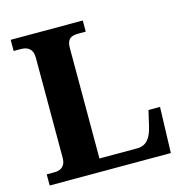

<svg xmlns="http://www.w3.org/2000/svg" viewBox="-106 -812 870 909"><g transform="rotate(-15 329.5 -357.0)"><path d="M26.6 0V-54.6H66.8Q80.6 -54.6 92.6 -59.9Q104.6 -65.2 112.2 -77.6Q119.8 -90 119.8 -111.4V-600.8Q119.8 -623.4 111.9 -636.1Q104 -648.8 91.1 -654.1Q78.2 -659.4 62 -659.4H26.6V-714H380V-659.4H342.2Q323.4 -659.4 311.4 -654.3Q299.4 -649.2 293.3 -637Q287.2 -624.8 287.2 -603.6V-62.6H471.6Q504.6 -62.6 524.1 -84.2Q543.6 -105.8 553.4 -149.2L570.8 -224.2H627.4L620.4 0Z"/></g></svg>

Font: Noto Serif Hentaigana ExtraLight
Style: Regular
Weight: 200
Designer: Kazuhiro Yamada
Foundry: nipponia
Version: Version 1.000